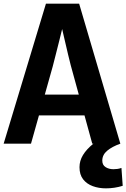

<svg xmlns="http://www.w3.org/2000/svg" viewBox="-23 -788 693 1053"><path d="M-3 0 229 -768H411L637 0H483L365 -430Q359 -452 350.5 -488.5Q342 -525 332.5 -565.5Q323 -606 314.5 -643Q306 -680 300 -702H336Q330 -679 321 -641.5Q312 -604 301.5 -562.5Q291 -521 281.5 -483.5Q272 -446 266 -423L147 0ZM155 -155V-269H465V-155ZM558 245Q519 245 486 233Q453 221 433 195.5Q413 170 413 129Q413 94 432 62.5Q451 31 489 0H637Q592 16 565 38.5Q538 61 538 93Q538 117 556 128.5Q574 140 599 140Q610 140 621 138.5Q632 137 643 133L650 231Q628 238 604.5 241.5Q581 245 558 245Z"/></svg>

Font: Yaldevi
Style: Bold
Weight: 700
Designer: Sol Matas, Rajitha Manaperi, Kosala Senevirathne
Foundry: Mooniak
Version: Version 1.100